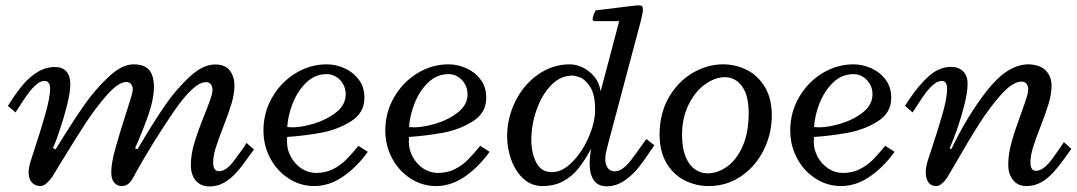

<svg xmlns="http://www.w3.org/2000/svg" viewBox="-20 -670 3932 701"><path d="M542 -352.1Q542 -393.1 524.9 -414.1Q507.8 -435.1 467.3 -435.1Q425.3 -435.1 376.5 -389.4Q327.6 -343.8 287.4 -286.1Q247.1 -228.5 202.6 -156.2L182.6 -124.5L173.3 -129.9L177.7 -139.6Q184.6 -154.8 199 -197.8Q213.4 -240.7 225.1 -287.1Q236.8 -333.5 236.8 -362.3Q236.8 -393.1 222.2 -409.2Q207.5 -425.3 181.2 -425.3Q147 -425.3 118.2 -407.7Q89.4 -390.1 67.1 -364.5Q44.9 -338.9 22 -303.7L8.8 -283.7L36.6 -259.3L46.9 -275.4Q68.8 -309.6 83 -328.9Q97.2 -348.1 112.5 -361.3Q127.9 -374.5 142.6 -374.5Q153.8 -374.5 158.4 -366.2Q163.1 -357.9 163.1 -348.1Q163.1 -315.9 145.8 -254.2Q128.4 -192.4 99.1 -104L93.8 -87.4Q84.5 -59.6 84.5 -40.5Q84.5 -16.6 96.4 -3.7Q108.4 9.3 127.4 9.3Q138.7 9.3 150.4 -1.2Q162.1 -11.7 171.4 -25.4Q175.8 -32.2 202.6 -76.7Q252 -157.7 290.5 -217Q329.1 -276.4 370.8 -323.5Q412.6 -370.6 440.9 -370.6Q453.1 -370.6 459 -362.3Q464.8 -354 464.8 -343.8Q464.8 -335.9 459 -316.2Q453.1 -296.4 439 -252.4Q414.6 -176.8 400.4 -124.8Q386.2 -72.8 386.2 -41Q386.2 -15.1 397.2 -2.9Q408.2 9.3 424.3 9.3Q441.9 9.3 453.1 -2.9Q464.4 -15.1 476.1 -40Q540 -153.8 614 -262Q688 -370.1 731.9 -370.1Q744.1 -370.1 750 -361.8Q755.9 -353.5 755.9 -343.3Q755.9 -330.1 749 -310.1Q742.2 -290 727.1 -252Q703.1 -192.9 689.9 -149.4Q676.8 -106 676.8 -66.9Q676.8 -32.2 694.8 -10.7Q712.9 10.7 744.6 10.7Q773.9 10.7 798.3 -3.2Q822.8 -17.1 845 -42.2Q867.2 -67.4 896.5 -109.9L907.2 -124.5Q894 -136.2 879.4 -148.4L874.5 -138.7Q866.7 -127.9 863.3 -122.6Q842.3 -93.3 830.8 -78.6Q819.3 -64 806.4 -54.4Q793.5 -44.9 779.3 -44.9Q758.3 -44.9 758.3 -76.7Q758.3 -100.6 767.3 -129.6Q776.4 -158.7 794.9 -206.1Q815.4 -258.3 825.7 -293Q835.9 -327.6 835.9 -358.4Q835.9 -390.1 819.1 -412.4Q802.2 -434.6 765.6 -434.6Q720.2 -434.6 671.1 -388.7Q622.1 -342.8 583 -285.9Q543.9 -229 500 -155.3Q485.8 -131.3 481.9 -125L473.1 -128.9Q504.9 -200.7 523.4 -255.6Q542 -310.5 542 -352.1Z M941.9 -193.8Q941.9 -138.7 966.8 -92Q991.7 -45.4 1034.4 -18.1Q1077.1 9.3 1127 9.3Q1182.6 9.3 1232.9 -25.6Q1283.2 -60.5 1322.8 -115.7L1288.6 -137.7Q1263.7 -106.9 1243.2 -86.4Q1222.7 -65.9 1195.3 -52.2Q1168 -38.6 1134.3 -38.6Q1105 -38.6 1080.6 -54.9Q1056.2 -71.3 1042 -97.4Q1027.8 -123.5 1027.8 -151.4L1028.3 -169.9Q1092.3 -174.3 1152.3 -185.3Q1212.4 -196.3 1261.5 -227.1Q1310.5 -257.8 1310.5 -313Q1310.5 -352.1 1289.8 -379.6Q1269 -407.2 1237.3 -421.1Q1205.6 -435.1 1172.9 -435.1Q1112.3 -435.1 1059.1 -402.6Q1005.9 -370.1 973.9 -314.7Q941.9 -259.3 941.9 -193.8ZM1242.2 -326.2Q1242.2 -287.6 1207.8 -260.3Q1173.3 -232.9 1127.2 -219Q1081.1 -205.1 1047.9 -205.1Q1043.5 -205.1 1028.8 -206.1Q1031.2 -248.5 1049.1 -293.5Q1066.9 -338.4 1098.6 -368.9Q1130.4 -399.4 1173.3 -399.4Q1190.9 -399.4 1206.8 -389.9Q1222.7 -380.4 1232.4 -363.5Q1242.2 -346.7 1242.2 -326.2Z M1386.7 -193.8Q1386.7 -138.7 1411.6 -92Q1436.5 -45.4 1479.2 -18.1Q1522 9.3 1571.8 9.3Q1627.4 9.3 1677.7 -25.6Q1728 -60.5 1767.6 -115.7L1733.4 -137.7Q1708.5 -106.9 1688 -86.4Q1667.5 -65.9 1640.1 -52.2Q1612.8 -38.6 1579.1 -38.6Q1549.8 -38.6 1525.4 -54.9Q1501 -71.3 1486.8 -97.4Q1472.7 -123.5 1472.7 -151.4L1473.1 -169.9Q1537.1 -174.3 1597.2 -185.3Q1657.2 -196.3 1706.3 -227.1Q1755.4 -257.8 1755.4 -313Q1755.4 -352.1 1734.6 -379.6Q1713.9 -407.2 1682.1 -421.1Q1650.4 -435.1 1617.7 -435.1Q1557.1 -435.1 1503.9 -402.6Q1450.7 -370.1 1418.7 -314.7Q1386.7 -259.3 1386.7 -193.8ZM1687 -326.2Q1687 -287.6 1652.6 -260.3Q1618.2 -232.9 1572 -219Q1525.9 -205.1 1492.7 -205.1Q1488.3 -205.1 1473.6 -206.1Q1476.1 -248.5 1493.9 -293.5Q1511.7 -338.4 1543.5 -368.9Q1575.2 -399.4 1618.2 -399.4Q1635.7 -399.4 1651.6 -389.9Q1667.5 -380.4 1677.2 -363.5Q1687 -346.7 1687 -326.2Z M2189.9 -86.4Q2189.9 -101.1 2192.6 -114Q2195.3 -127 2200.2 -144.5L2319.8 -594.2Q2327.1 -622.6 2327.1 -633.8Q2327.1 -644.5 2324.2 -647.5Q2321.3 -650.4 2310.5 -650.4Q2304.7 -650.4 2301.3 -649.9L2156.2 -632.3Q2153.3 -631.8 2148.4 -618.7Q2143.6 -605.5 2143.6 -598.6Q2143.6 -595.7 2146 -594.2Q2148.4 -592.8 2156.2 -592.8H2240.7L2237.8 -582Q2227.5 -543.5 2205.3 -458.7Q2183.1 -374 2172.9 -336.4Q2168.5 -367.7 2150.1 -389.9Q2131.8 -412.1 2107.4 -423.6Q2083 -435.1 2061 -435.1Q1997.1 -435.1 1944.3 -397.9Q1891.6 -360.8 1861.6 -300Q1831.5 -239.3 1831.5 -171.4Q1831.5 -130.4 1845.9 -88.6Q1860.4 -46.9 1889.6 -18.8Q1918.9 9.3 1960.4 9.3Q2004.4 9.3 2037.1 -8.8Q2069.8 -26.9 2092.8 -56.2Q2115.7 -85.4 2138.2 -127Q2137.2 -118.2 2136.2 -113.8Q2135.7 -110.4 2134.3 -97.4Q2132.8 -84.5 2132.8 -73.2Q2132.8 -32.7 2148.7 -11.2Q2164.6 10.3 2194.8 10.3Q2229 10.3 2259 -10Q2289.1 -30.3 2311.5 -58.6Q2334 -86.9 2362.8 -130.4Q2363.8 -131.3 2369.1 -139.6L2339.8 -162.6Q2329.1 -147 2323.7 -140.1Q2298.3 -104 2283.9 -85.4Q2269.5 -66.9 2254.9 -55.7Q2240.2 -44.4 2225.1 -44.4Q2207.5 -44.4 2198.7 -57.1Q2189.9 -69.8 2189.9 -86.4ZM1995.1 -41.5Q1955.6 -41.5 1937.7 -76.9Q1919.9 -112.3 1919.9 -158.7Q1919.9 -214.8 1939.2 -269.5Q1958.5 -324.2 1992.4 -359.1Q2026.4 -394 2068.8 -394Q2079.6 -394 2097.9 -387.5Q2116.2 -380.9 2134.5 -353Q2152.8 -325.2 2152.8 -268.6Q2152.8 -224.1 2129.6 -170.2Q2106.4 -116.2 2069.8 -78.9Q2033.2 -41.5 1995.1 -41.5Z M2620.1 -435.1Q2562 -435.1 2508.5 -403.6Q2455.1 -372.1 2421.6 -313.7Q2388.2 -255.4 2388.2 -179.2Q2388.2 -117.2 2413.3 -74.7Q2438.5 -32.2 2479.5 -11.5Q2520.5 9.3 2567.4 9.3Q2633.8 9.3 2686.5 -27.1Q2739.3 -63.5 2768.6 -122.8Q2797.9 -182.1 2797.9 -249Q2797.9 -310.5 2772.5 -352.5Q2747.1 -394.5 2706.5 -414.8Q2666 -435.1 2620.1 -435.1ZM2470.2 -176.3Q2470.2 -239.3 2493.9 -287.6Q2517.6 -335.9 2554.2 -362.1Q2590.8 -388.2 2627 -388.2Q2664.6 -388.2 2689 -355.2Q2713.4 -322.3 2713.4 -256.8Q2713.4 -185.5 2691.2 -135.7Q2668.9 -85.9 2634.3 -61.5Q2599.6 -37.1 2563.5 -37.1Q2537.6 -37.1 2516.4 -52.5Q2495.1 -67.9 2482.7 -99.1Q2470.2 -130.4 2470.2 -176.3Z M2865.2 -193.8Q2865.2 -138.7 2890.1 -92Q2915 -45.4 2957.8 -18.1Q3000.5 9.3 3050.3 9.3Q3106 9.3 3156.2 -25.6Q3206.5 -60.5 3246.1 -115.7L3211.9 -137.7Q3187 -106.9 3166.5 -86.4Q3146 -65.9 3118.7 -52.2Q3091.3 -38.6 3057.6 -38.6Q3028.3 -38.6 3003.9 -54.9Q2979.5 -71.3 2965.3 -97.4Q2951.2 -123.5 2951.2 -151.4L2951.7 -169.9Q3015.6 -174.3 3075.7 -185.3Q3135.7 -196.3 3184.8 -227.1Q3233.9 -257.8 3233.9 -313Q3233.9 -352.1 3213.1 -379.6Q3192.4 -407.2 3160.6 -421.1Q3128.9 -435.1 3096.2 -435.1Q3035.6 -435.1 2982.4 -402.6Q2929.2 -370.1 2897.2 -314.7Q2865.2 -259.3 2865.2 -193.8ZM3165.5 -326.2Q3165.5 -287.6 3131.1 -260.3Q3096.7 -232.9 3050.5 -219Q3004.4 -205.1 2971.2 -205.1Q2966.8 -205.1 2952.1 -206.1Q2954.6 -248.5 2972.4 -293.5Q2990.2 -338.4 3022 -368.9Q3053.7 -399.4 3096.7 -399.4Q3114.3 -399.4 3130.1 -389.9Q3146 -380.4 3155.8 -363.5Q3165.5 -346.7 3165.5 -326.2Z M3512.7 -363.8Q3512.7 -394 3496.1 -409.9Q3479.5 -425.8 3452.6 -425.8Q3408.2 -425.8 3369.9 -390.9Q3331.5 -356 3297.4 -303.7L3284.2 -283.7L3312 -259.3L3322.3 -275.4Q3344.2 -309.6 3358.4 -328.9Q3372.6 -348.1 3387.9 -361.3Q3403.3 -374.5 3418 -374.5Q3429.7 -374.5 3433.8 -366Q3438 -357.4 3438 -347.2Q3438 -314.5 3422.4 -258.3Q3406.7 -202.1 3379.4 -120.6L3369.1 -89.4Q3359.9 -61.5 3359.9 -41Q3359.9 -18.1 3369.6 -4.4Q3379.4 9.3 3397.5 9.3Q3408.2 9.3 3419.2 0Q3430.2 -9.3 3438 -21.5Q3443.8 -30.8 3471.7 -78.6Q3517.1 -158.2 3555.2 -218Q3593.3 -277.8 3635.5 -325Q3677.7 -372.1 3710 -372.1Q3722.2 -372.1 3728 -363.8Q3733.9 -355.5 3733.9 -345.2Q3733.9 -332 3727.8 -312.5Q3721.7 -293 3707.5 -253.9Q3686 -196.3 3673.6 -152.1Q3661.1 -107.9 3661.1 -68.8Q3661.1 -34.2 3678.7 -12.5Q3696.3 9.3 3727.5 9.3Q3757.3 9.3 3781.7 -4.6Q3806.2 -18.6 3828.4 -43.5Q3850.6 -68.4 3880.9 -111.8L3891.6 -126.5Q3882.3 -135.7 3864.3 -150.9L3856.9 -140.1Q3832 -103.5 3819.1 -86.4Q3806.2 -69.3 3791.7 -57.9Q3777.3 -46.4 3762.2 -46.4Q3742.2 -46.4 3742.2 -76.7Q3742.2 -101.1 3751.2 -130.6Q3760.3 -160.2 3778.3 -206.1Q3798.8 -258.3 3809.1 -293Q3819.3 -327.6 3819.3 -358.4Q3819.3 -389.6 3799.1 -411.6Q3778.8 -433.6 3735.8 -435.1Q3659.2 -435.1 3585.4 -341.6Q3511.7 -248 3453.1 -125L3447.3 -128.9Q3459 -154.3 3474.4 -198.2Q3489.7 -242.2 3501.2 -287.8Q3512.7 -333.5 3512.7 -363.8Z"/></svg>

Font: Radley
Style: Italic
Weight: 400
Italic angle: -12°
Designer: Vernon Adams
Foundry: Vernon Adams
Version: Version 1.003; ttfautohint (v1.6)